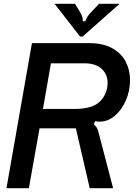

<svg xmlns="http://www.w3.org/2000/svg" viewBox="-20 -990 728 1010"><path d="M14 0 148 -763H452Q522 -763 570 -736.5Q618 -710 641 -666Q664 -622 664 -569Q664 -512 642 -461.5Q620 -411 583.5 -380.5Q547 -350 505 -350Q495 -350 481 -353L473 -336Q486 -326 492 -312.5Q498 -299 503 -276L575 0H452L379 -315H188L132 0ZM374 -417Q468 -417 507 -457.5Q546 -498 546 -555Q546 -599 514.5 -628Q483 -657 424 -657H248L206 -417ZM401 -798 267 -970H375L397 -933Q419 -899 415 -878H429Q433 -900 466 -933L501 -970H609L415 -798Z"/></svg>

Font: Open Sauce Sans Medium Italic
Style: Regular
Weight: 500
Italic angle: -10°
Designer: Alfredo Marco Pradil
Foundry: Creative Sauce Fz LLC
Version: Version 1.477